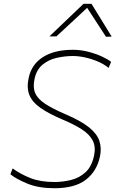

<svg xmlns="http://www.w3.org/2000/svg" viewBox="-20 -989 615 1018"><path d="M269 9Q185 9 125.8 -15.2Q66.5 -39.5 35 -65L47 -96Q89 -65.5 141.5 -44.8Q194 -24 269 -24Q313 -24 356.8 -34.8Q400.5 -45.5 433.5 -75.8Q466.5 -106 479 -165Q488.5 -211.5 471.2 -244.5Q454 -277.5 413.2 -303.5Q372.5 -329.5 312 -355Q239 -386 195.2 -416.5Q151.5 -447 136 -484.8Q120.5 -522.5 132 -576Q147 -647.5 207.5 -686.2Q268 -725 367 -725Q407.5 -725 448.2 -714.5Q489 -704 521.2 -689Q553.5 -674 569 -661L556 -629Q531.5 -649 498.5 -663Q465.5 -677 431 -684.5Q396.5 -692 367 -692Q323.5 -692 280.5 -682.2Q237.5 -672.5 205.5 -646Q173.5 -619.5 163 -570Q153.5 -525.5 167 -494.8Q180.5 -464 220.2 -438Q260 -412 330 -382Q409.5 -348 451.8 -314Q494 -280 506.8 -242.2Q519.5 -204.5 510 -159Q493.5 -81 435.2 -36Q377 9 269 9ZM542 -794Q517.5 -832 492.2 -870.5Q467 -909 442 -947.5Q400.5 -908.5 360.5 -871.5Q320.5 -834.5 279 -796H242Q288.5 -840.5 332.8 -882.8Q377 -925 423 -969H465Q491.5 -925.5 518.8 -881.8Q546 -838 572 -795Z"/></svg>

Font: Commissioner Thin
Style: Italic
Weight: 100
Italic angle: -12°
Designer: Kostas Bartsokas
Foundry: Kostas Bartsokas
Version: Version 1.000; ttfautohint (v1.8.3)